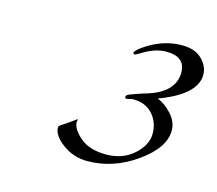

<svg xmlns="http://www.w3.org/2000/svg" viewBox="-70 -974 677 598"><g transform="rotate(15 268.0 -674.5)"><path d="M449 -887Q491 -887 513.5 -864.5Q536 -842 536 -815Q536 -751 418 -707Q442 -698 464 -674Q486 -650 486 -622Q486 -566 412.5 -514Q339 -462 256 -462Q211 -462 176 -488Q141 -514 141 -540Q141 -542 142.5 -544Q144 -546 147 -548Q150 -550 153 -552Q156 -554 160.5 -557Q165 -560 168 -562L193 -580Q195 -580 195 -578Q195 -577 194 -575.5Q193 -574 193 -572Q193 -549 223 -523Q253 -497 307 -497Q360 -497 395.5 -528.5Q431 -560 431 -597Q431 -634 408 -659.5Q385 -685 345 -685Q341 -685 334 -683Q327 -681 325 -681Q319 -681 319 -686Q319 -693 332 -697Q356 -706 372 -711Q468 -737 468 -804Q468 -855 406 -855Q374 -855 339 -835Q316 -821 313 -821Q308 -821 308 -825Q308 -831 325 -844Q384 -887 449 -887Z"/></g></svg>

Font: Miama Nueva
Style: Medium
Weight: 400
Italic angle: -28°
Version: Version 1.0